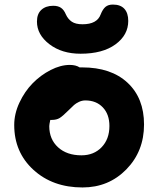

<svg xmlns="http://www.w3.org/2000/svg" viewBox="-20 -785 690 837"><path d="M331.1 -550.8Q249.5 -550.8 195.3 -592.3Q141.1 -633.8 141.1 -690.9Q141.1 -724.6 160.4 -742.2Q179.7 -759.8 211.9 -759.8Q232.9 -759.8 245.8 -751Q258.8 -742.2 267.1 -722.2Q276.4 -701.7 293 -690.4Q309.6 -679.2 339.8 -679.2Q403.3 -679.2 418.9 -722.2Q427.7 -744.6 439.7 -754.9Q451.7 -765.1 472.2 -765.1Q505.4 -765.1 522.2 -746.6Q539.1 -728 539.1 -693.8Q539.1 -632.3 483.4 -591.6Q427.7 -550.8 331.1 -550.8ZM339.8 32.2Q210 32.2 126 -44.4Q42 -121.1 42 -240.2Q42 -289.1 64.7 -337.6Q87.4 -386.2 122.3 -421.9Q157.2 -457.5 200.7 -479.7Q244.1 -502 284.2 -502Q310.5 -502 327.1 -491.2H337.9Q464.4 -491.2 536.1 -424.3Q607.9 -357.4 607.9 -242.2Q607.9 -125.5 530.8 -46.6Q453.6 32.2 339.8 32.2ZM194.8 -234.9Q194.8 -177.7 233.2 -142.8Q271.5 -107.9 335 -107.9Q389.2 -107.9 423.1 -143.3Q457 -178.7 457 -235.8Q457 -286.6 428.2 -316.9Q399.4 -347.2 352.1 -347.2Q337.4 -347.2 324.2 -340.8Q311 -334.5 303 -327.4Q294.9 -320.3 277.8 -303.2Q253.4 -278.8 240 -270.5Q226.6 -262.2 205.1 -262.2H199.2Q194.8 -242.2 194.8 -234.9Z"/></svg>

Font: Shantell Sans Bouncy
Style: Bold
Weight: 700
Designer: Stephen Nixon, Anya Danilova, Shantell Martin
Foundry: Arrow Type
Version: Version 1.006;[9816181b4]